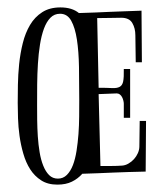

<svg xmlns="http://www.w3.org/2000/svg" viewBox="-20 -584 440 518"><path d="M246.1 -347.2Q268.1 -347.2 281.7 -346.4Q295.4 -345.7 302.7 -349.6Q310.1 -353.5 312.3 -364.3Q314.5 -375 314 -397.9H331.1V-266.1H314V-304.2Q314 -308.1 312.7 -313Q311.5 -317.9 309.3 -322Q307.1 -326.2 303.5 -329.1Q299.8 -332 294.9 -332L246.1 -330.1L251 -136.2Q266.1 -136.2 280.5 -136.2Q294.9 -136.2 309.1 -137.2Q317.9 -137.7 326.4 -142.6Q335 -147.5 341.6 -154.8Q348.1 -162.1 352.1 -171.1Q356 -180.2 356 -189L356.9 -257.8H374L373 -121.1Q348.1 -120.6 326.9 -119.9Q305.7 -119.1 285.6 -118.4Q265.6 -117.7 245.6 -116.7Q225.6 -115.7 202.1 -115.2Q189.9 -101.6 173.8 -93.8Q157.7 -85.9 134.8 -85.9Q108.9 -85.9 91.1 -97.4Q73.2 -108.9 61.5 -127.2Q49.8 -145.5 43 -169.2Q36.1 -192.9 32.7 -217.3Q29.3 -241.7 28.6 -264.9Q27.8 -288.1 27.8 -306.2Q27.8 -327.6 28.3 -355.2Q28.8 -382.8 31.7 -411.6Q34.7 -440.4 41.5 -467.8Q48.3 -495.1 61 -516.6Q73.7 -538.1 93.8 -551Q113.8 -564 143.1 -564Q174.3 -564 192.9 -548.8Q217.8 -549.3 237.3 -550.3Q256.8 -551.3 275.6 -552Q294.4 -552.7 314.9 -553.5Q335.4 -554.2 361.8 -555.2L362.8 -416H346.2L345.2 -488.8Q345.2 -507.8 336.9 -522Q328.6 -536.1 307.1 -536.1Q290.5 -536.1 274.7 -535.6Q258.8 -535.2 242.2 -535.2ZM142.1 -546.9Q126.5 -546.9 116 -536.1Q105.5 -525.4 98.6 -506.8Q91.8 -488.3 87.9 -463.9Q84 -439.5 82.3 -412.1Q80.6 -384.8 80.3 -356.4Q80.1 -328.1 80.1 -301.8Q80.1 -282.7 80.3 -260.5Q80.6 -238.3 82 -216.1Q83.5 -193.8 86.9 -173.3Q90.3 -152.8 96.7 -137Q103 -121.1 112.5 -111.6Q122.1 -102.1 136.2 -102.1Q150.4 -102.1 160.4 -112.1Q170.4 -122.1 176.8 -138.7Q183.1 -155.3 186.5 -177Q189.9 -198.7 191.7 -222.4Q193.4 -246.1 193.6 -270Q193.8 -293.9 193.8 -314.9Q193.8 -361.3 193.1 -403.3Q192.4 -445.3 187.5 -477.3Q182.6 -509.3 172.1 -528.1Q161.6 -546.9 142.1 -546.9Z"/></svg>

Font: Bigelow Rules
Style: Regular
Weight: 400
Designer: Astigmatic (AOETI)
Foundry: Astigmatic (AOETI)
Version: Version 1.001